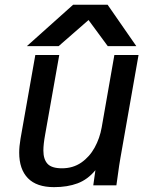

<svg xmlns="http://www.w3.org/2000/svg" viewBox="-20 -782 640 810"><path d="M61 -138Q61 -163.5 66.5 -196.5L129 -550H230L170.5 -214.5Q163 -173.5 163 -147Q163 -110 180.5 -91Q198 -72 241.5 -72Q288 -72 323 -96.2Q358 -120.5 379.5 -159.8Q401 -199 409 -244.5L462.5 -550H564.5L488 -115.5Q483.5 -91.5 476.5 -39L471 0H373.5L382.5 -64Q350 -24.5 307.2 -8.5Q264.5 7.5 208 7.5Q134.5 7.5 97.8 -30.2Q61 -68 61 -138ZM288.5 -762H434L555 -587.5H434.5L353.5 -697.5L227.5 -587.5H93.5Z"/></svg>

Font: JuliaMono Medium
Style: Italic
Weight: 500
Italic angle: -9°
Monospace: yes
Designer: cormullion
Foundry: corm
Version: Version 0.054; ttfautohint (v1.8.4)